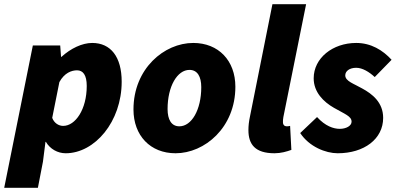

<svg xmlns="http://www.w3.org/2000/svg" viewBox="-48 -716 1884 912"><path d="M-28 176H132L156 52L168 -42H170C190 -8 226 12 264 12C402 12 530 -138 530 -328C530 -446 478 -512 390 -512C342 -512 288 -486 244 -446H242L238 -500H108ZM252 -118C232 -118 210 -130 200 -156L234 -326C258 -370 292 -382 318 -382C346 -382 364 -360 364 -308C364 -196 310 -118 252 -118Z M786 12C924 12 1070 -110 1070 -304C1070 -428 990 -512 870 -512C732 -512 586 -390 586 -196C586 -72 666 12 786 12ZM804 -116C766 -116 748 -148 748 -198C748 -306 794 -384 852 -384C890 -384 908 -352 908 -302C908 -194 862 -116 804 -116Z M1256 12C1286 12 1314 4 1336 -4L1330 -118C1322 -116 1318 -116 1314 -116C1304 -116 1296 -122 1296 -136C1296 -144 1296 -148 1298 -160L1406 -696H1246L1140 -166C1134 -138 1132 -118 1132 -98C1132 -30 1164 12 1256 12Z M1556 12C1682 12 1772 -56 1772 -156C1772 -230 1720 -270 1672 -296C1634 -318 1592 -330 1592 -358C1592 -378 1612 -394 1644 -394C1674 -394 1706 -374 1732 -350L1812 -432C1770 -478 1714 -512 1644 -512C1532 -512 1442 -440 1442 -344C1442 -278 1489 -232 1538 -204C1590 -174 1622 -164 1622 -138C1622 -118 1596 -104 1566 -104C1536 -104 1497 -117 1458 -160L1378 -84C1421 -19 1499 12 1556 12Z"/></svg>

Font: Source Sans Pro Black
Style: Italic
Weight: 900
Italic angle: -11°
Designer: Paul D. Hunt
Foundry: Adobe Systems Incorporated
Version: Version 3.006;hotconv 1.0.111;makeotfexe 2.5.65597